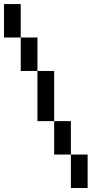

<svg xmlns="http://www.w3.org/2000/svg" viewBox="-20 -937 540 957"><path d="M83.3 -916.7V-750H0V-916.7ZM83.3 -583.3V-750H166.7V-583.3ZM166.7 -333.3V-583.3H250V-333.3ZM250 -166.7V-333.3H333.3V-166.7ZM333.3 -166.7H416.7V0H333.3Z"/></svg>

Font: GalmuriMono11 Regular
Style: Regular
Weight: 400
Designer: Lee Minseo (quiple)
Version: Version 2.399;hotconv 1.1.1;makeotfexe 2.6.0 DEVELOPMENT